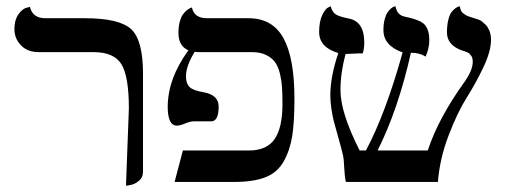

<svg xmlns="http://www.w3.org/2000/svg" viewBox="-20 -579 1614 611"><path d="M380.9 12.2 390.1 -233.9Q390.1 -335.9 366.5 -374.5Q342.8 -413.1 277.8 -413.1H103Q67.9 -413.1 46.9 -434.6Q25.9 -456.1 25.9 -486.8Q25.9 -514.6 37.8 -532.2Q49.8 -549.8 62.5 -553.7L75.2 -557.1Q84 -521 124 -521H250Q359.9 -521 397.5 -486.1Q435.1 -451.2 435.1 -344.2V-33.2Q435.1 -14.2 421.6 -3.2Q408.2 7.8 394.5 9.8Z M878.9 -248Q878.9 -280.3 877.4 -301.8Q876 -323.2 870.4 -346.2Q864.7 -369.1 854.2 -382.6Q843.8 -396 825.7 -404.5Q807.6 -413.1 782.7 -413.1H616.7Q612.3 -413.1 607.9 -413.3Q603.5 -413.6 599.6 -414.1Q571.8 -369.1 571.8 -335.9Q571.8 -313 583.3 -302Q594.7 -291 628.9 -285.2Q675.8 -276.4 675.8 -240.2Q675.8 -193.4 652.8 -192.9H596.7Q585.4 -192.9 569.1 -186Q552.7 -179.2 543 -179.2Q514.2 -179.2 513.7 -237.8Q513.7 -328.6 579.6 -418.9Q547.4 -432.6 547.9 -475.1Q547.9 -495.1 552.2 -510.5Q556.6 -525.9 562.7 -533.9Q568.8 -542 575.2 -546.9Q581.5 -551.8 586.4 -553.7L590.8 -555.2Q597.7 -521 638.7 -521H771Q847.2 -521 882.1 -457.5Q917 -394 917 -265.1Q917 -190.9 909.9 -146Q902.8 -101.1 882.8 -65.4Q862.8 -29.8 824.7 -14.9Q786.6 0 724.6 0H535.6L562 -100.1H772Q829.1 -100.1 854 -136.5Q878.9 -172.9 878.9 -248Z M1542.5 -452.1Q1542.5 -416 1518.6 -365.5Q1494.6 -314.9 1465.1 -268.1Q1435.5 -221.2 1407.5 -147.7Q1379.4 -74.2 1373.5 0H1080.6Q1076.7 -17.1 1075.4 -45.7Q1074.2 -74.2 1071.3 -85.9Q1066.4 -106.9 1056.9 -140.4Q1047.4 -173.8 1043 -190.4Q1038.6 -207 1034.9 -231Q1031.2 -254.9 1031.2 -275.9Q1031.2 -335 1056.6 -410.2Q995.6 -428.2 995.6 -477.1Q995.6 -509.3 1004.9 -529.5Q1014.2 -549.8 1023.4 -554.7L1032.2 -559.1Q1037.1 -541 1048.3 -533.4Q1059.6 -525.9 1090.3 -520Q1139.2 -510.3 1139.2 -443.8Q1139.2 -423.8 1134.3 -409.2Q1119.1 -409.2 1102.8 -408.2Q1086.4 -407.2 1079.6 -407.2Q1063.5 -347.2 1063.5 -292Q1063.5 -220.2 1124.5 -100.1H1144.5Q1207.5 -218.3 1261.2 -412.1Q1200.2 -434.1 1200.2 -482.9Q1200.2 -502.9 1204.3 -518.1Q1208.5 -533.2 1213.9 -540.5Q1219.2 -547.9 1224.9 -552.5Q1230.5 -557.1 1234.4 -558.1L1238.3 -559.1Q1240.2 -550.3 1243.4 -543.7Q1246.6 -537.1 1252.4 -533Q1258.3 -528.8 1261.2 -527.8Q1264.2 -526.9 1272.7 -524.9Q1281.2 -522.9 1282.2 -522.9Q1320.3 -513.7 1332.5 -499.5Q1346.2 -481.9 1346.2 -452.1Q1346.2 -425.3 1334.5 -398.9Q1315.4 -411.1 1287.6 -411.1Q1247.6 -231.9 1181.6 -100.1H1341.3Q1374.5 -202.1 1458.5 -318.8Q1484.4 -356 1484.4 -381.8Q1484.4 -387.7 1483.4 -392.8Q1482.4 -397.9 1479.5 -401.4Q1476.6 -404.8 1474.4 -407.5Q1472.2 -410.2 1467.8 -412.1Q1463.4 -414.1 1461.9 -414.6Q1460.4 -415 1456.1 -416.5L1451.2 -418Q1402.3 -435.1 1402.3 -476.1Q1402.3 -498 1406.5 -515.1Q1410.6 -532.2 1416.5 -540Q1422.4 -547.9 1429 -552.5Q1435.5 -557.1 1439.5 -558.1L1443.4 -559.1Q1444.3 -551.3 1446.8 -545.7Q1449.2 -540 1454.8 -536.1Q1460.4 -532.2 1462.9 -530.5Q1465.3 -528.8 1473.9 -525.9Q1482.4 -522.9 1483.4 -522.9L1488.8 -521Q1494.1 -519 1496.8 -518.6Q1499.5 -518.1 1505.4 -515.6Q1511.2 -513.2 1514.4 -510Q1517.6 -506.8 1522.5 -502.9Q1527.3 -499 1530.3 -494.6Q1533.2 -490.2 1536.4 -483.6Q1539.6 -477.1 1541 -469Q1542.5 -460.9 1542.5 -452.1Z"/></svg>

Font: Biolilbert
Style: Regular
Weight: 400
Designer: Philipp H. Poll
Foundry: Philipp H. Poll
Version: Version 1.1.0